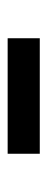

<svg xmlns="http://www.w3.org/2000/svg" viewBox="169 -946 124 502"><g transform="rotate(-90 231.0 -695.0)"><path d="M382 -737V-653H80V-737Z"/></g></svg>

Font: Amiko SemiBold
Style: Regular
Weight: 600
Designer: Pablo Impallari, Rodrigo Fuenzalida, Andres Torresi
Foundry: Impallari Type
Version: Version 1.001; ttfautohint (v1.3)